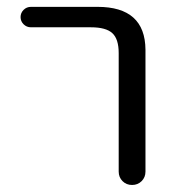

<svg xmlns="http://www.w3.org/2000/svg" viewBox="-20 -562 514 560"><path d="M70.3 -482.4Q57.6 -482.4 48.8 -491.2Q40 -500 40 -512.2Q40 -524.4 48.8 -533.2Q57.6 -542 70.3 -542H264.6Q403.3 -542 404.3 -417V-61.5Q404.3 -44.9 393.1 -33.7Q381.8 -22.5 365.2 -22.5Q348.6 -22.5 337.4 -33.7Q326.2 -44.9 326.2 -61.5V-407.2Q326.2 -448.2 307.6 -465.3Q289.1 -482.4 245.1 -482.4Z"/></svg>

Font: Gen Jyuu Gothic P Normal
Style: Regular
Weight: 300
Designer: [Source Han Sans]
Ryoko NISHIZUKA  (kana & ideographs); Paul D. Hunt (Latin, Greek & Cyrillic); Wenlong ZHANG  (bopomofo
Version: Version 1.002.20150607